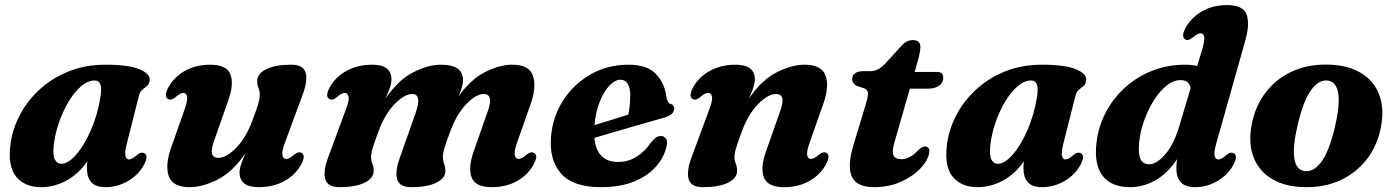

<svg xmlns="http://www.w3.org/2000/svg" viewBox="-20 -740 5608 773"><path d="M491 -163.5Q481.5 -126.5 485 -112.2Q488.5 -98 499 -98Q510.5 -98 529 -114Q539.5 -123 546.5 -124.8Q553.5 -126.5 560.5 -123.5Q579 -114 560.5 -78Q538.5 -36.5 495.8 -11.5Q453 13.5 405.5 13.5Q365 13.5 347.5 -6.5Q330 -26.5 330 -62Q330 -75.5 331.5 -90.5Q298 -41 248.8 -13.8Q199.5 13.5 145 13.5Q80.5 13.5 46 -27.5Q11.5 -68.5 21.5 -153Q28 -213.5 57.2 -271.8Q86.5 -330 136.2 -376.8Q186 -423.5 253.8 -451.5Q321.5 -479.5 405.5 -479.5Q498 -479.5 542 -461Q586 -442.5 582.5 -416Q580.5 -400.5 571.8 -393.5Q563 -386.5 553.8 -379.5Q544.5 -372.5 540 -357ZM196.5 -156Q192 -113.5 201.2 -97Q210.5 -80.5 226.5 -80.5Q254 -80.5 286.2 -117Q318.5 -153.5 345.5 -214.8Q372.5 -276 384.5 -350Q395.5 -416 361 -416Q333.5 -416 306.2 -392.5Q279 -369 256 -330.5Q233 -292 217.2 -246.2Q201.5 -200.5 196.5 -156Z M1193.5 -125Q1212 -115.5 1193.5 -79.5Q1171.5 -37.5 1126.5 -12Q1081.5 13.5 1022 13.5Q944.5 13.5 944.5 -45.5Q944.5 -61.5 951.5 -81Q958.5 -100.5 968.5 -123.5Q916.5 -47.5 856 -17Q795.5 13.5 744 13.5Q675 13.5 659.5 -30.8Q644 -75 669 -145.5L724 -302Q736.5 -338 733 -352Q729.5 -366 718.5 -366Q706.5 -366 688.5 -350.5Q677.5 -341.5 670.5 -339.5Q663.5 -337.5 657 -341Q638.5 -350.5 657 -386.5Q679 -428.5 723.2 -454Q767.5 -479.5 826 -479.5Q892.5 -479.5 907.5 -440.8Q922.5 -402 899.5 -337L844 -179Q829.5 -140.5 833.2 -122.5Q837 -104.5 859.5 -104.5Q891 -104.5 930.8 -144.8Q970.5 -185 997 -257Q1012 -296.5 1019 -319.8Q1026 -343 1026 -357.5Q1026 -373 1020.8 -385.2Q1015.5 -397.5 1015.5 -413.5Q1015.5 -443.5 1051.8 -461.5Q1088 -479.5 1153 -479.5Q1200 -479.5 1210 -448.5Q1220 -417.5 1199.5 -361.5L1126.5 -164Q1113.5 -128 1117.2 -114Q1121 -100 1132 -100Q1144 -100 1162 -115.5Q1173 -124.5 1180 -126.2Q1187 -128 1193.5 -125Z M1589.5 -104.5 1654 -287Q1679.5 -361.5 1639.5 -361.5Q1608.5 -361.5 1569 -321.2Q1529.5 -281 1503 -209Q1488.5 -169.5 1481.2 -146.2Q1474 -123 1474 -108.5Q1474 -93 1479.2 -80.8Q1484.5 -68.5 1484.5 -52Q1484.5 -22.5 1448.2 -4.5Q1412 13.5 1347 13.5Q1300 13.5 1290 -17.5Q1280 -48.5 1300.5 -104.5L1373.5 -302Q1387 -337.5 1383 -351.8Q1379 -366 1368 -366Q1356 -366 1338 -350.5Q1327 -341.5 1320 -339.5Q1313 -337.5 1306.5 -341Q1288 -350.5 1306.5 -386.5Q1328.5 -428.5 1373.8 -454Q1419 -479.5 1478.5 -479.5Q1556 -479.5 1556 -420.5Q1556 -404.5 1549 -385Q1542 -365.5 1532 -343Q1583.5 -418.5 1643.8 -449Q1704 -479.5 1755 -479.5Q1845 -479.5 1844 -416.5Q1844 -402.5 1839 -386.5Q1834 -370.5 1826 -352Q1877 -422.5 1935 -451Q1993 -479.5 2042 -479.5Q2110 -479.5 2125.5 -435.2Q2141 -391 2116 -320L2061 -164Q2048.5 -128 2052.8 -114Q2057 -100 2067.5 -100Q2080.5 -100 2097.5 -115.5Q2109 -124.5 2116 -126.2Q2123 -128 2129 -125Q2149 -115.5 2129 -79.5Q2107.5 -37.5 2063.2 -12Q2019 13.5 1959.5 13.5Q1894 13.5 1879 -25.2Q1864 -64 1886.5 -129L1942 -287Q1970 -361.5 1927.5 -361.5Q1896.5 -361.5 1857.5 -321.2Q1818.5 -281 1792 -209Q1777 -169.5 1770 -146.2Q1763 -123 1763 -108.5Q1763 -93 1768 -80.8Q1773 -68.5 1773 -52Q1773 -22.5 1736.8 -4.5Q1700.5 13.5 1636 13.5Q1589 13.5 1579.2 -17.2Q1569.5 -48 1589.5 -104.5Z M2662.5 -146.5Q2652.5 -105 2620.2 -68.5Q2588 -32 2532.8 -9.2Q2477.5 13.5 2399 13.5Q2286.5 13.5 2238.5 -41.5Q2190.5 -96.5 2198.5 -190.5Q2205.5 -271 2247.8 -336.5Q2290 -402 2358.2 -440.8Q2426.5 -479.5 2511 -479.5Q2585.5 -479.5 2620.8 -442.2Q2656 -405 2663 -350Q2664.5 -339.5 2668.5 -331.8Q2672.5 -324 2679 -322Q2694.5 -318 2694.5 -303Q2694.5 -292.5 2685.8 -282.8Q2677 -273 2653 -266Q2624 -258 2574.8 -243.8Q2525.5 -229.5 2471.2 -213.8Q2417 -198 2373 -185Q2382 -88 2468.5 -88Q2509.5 -88 2543.2 -109.2Q2577 -130.5 2600 -165.5Q2613.5 -181.5 2622.2 -187Q2631 -192.5 2641.5 -192.5Q2654 -192 2661.5 -181.2Q2669 -170.5 2662.5 -146.5ZM2478.5 -419Q2456.5 -419 2434 -395.8Q2411.5 -372.5 2394.8 -331.2Q2378 -290 2373.5 -236.5Q2407.5 -246.5 2444.2 -258Q2481 -269.5 2509.5 -278.5Q2517 -312 2517.5 -357Q2517.5 -385 2507.5 -402Q2497.5 -419 2478.5 -419Z M2769.5 -341Q2751 -350.5 2769.5 -386.5Q2791.5 -428.5 2836.8 -454Q2882 -479.5 2941.5 -479.5Q3019 -479.5 3019 -420.5Q3019 -404.5 3012 -385Q3005 -365.5 2995 -342.5Q3046.5 -418.5 3107.2 -449Q3168 -479.5 3219 -479.5Q3288.5 -479.5 3304 -435.2Q3319.5 -391 3294 -320L3239 -164Q3226.5 -128 3230 -114Q3233.5 -100 3245 -100Q3256.5 -100 3275 -115.5Q3285.5 -124.5 3292.5 -126.2Q3299.5 -128 3306.5 -125Q3325 -115.5 3306 -79.5Q3284 -37.5 3239.8 -12Q3195.5 13.5 3137 13.5Q3071 13.5 3055.8 -25.2Q3040.5 -64 3063.5 -129L3119 -287Q3133.5 -325.5 3129.8 -343.5Q3126 -361.5 3103.5 -361.5Q3072.5 -361.5 3032.5 -321.2Q2992.5 -281 2966 -209Q2951.5 -169.5 2944.2 -146.2Q2937 -123 2937 -108.5Q2937 -93 2942.2 -80.8Q2947.5 -68.5 2947.5 -52Q2947.5 -22.5 2911.2 -4.5Q2875 13.5 2810 13.5Q2763 13.5 2753 -17.5Q2743 -48.5 2763.5 -104.5L2836.5 -302Q2850 -337.5 2846.2 -351.8Q2842.5 -366 2831 -366Q2819 -366 2801 -350.5Q2790 -341.5 2783 -339.5Q2776 -337.5 2769.5 -341Z M3459 -384.5 3432.5 -393Q3411 -401.5 3411 -423Q3411 -437 3422.8 -445.2Q3434.5 -453.5 3454 -453.5H3483Q3500.5 -453.5 3514.5 -461Q3528.5 -468.5 3543 -483L3612 -558.5Q3630.5 -578.5 3656 -578.5Q3685.5 -578.5 3685.5 -550.5Q3685.5 -543 3683.2 -529.8Q3681 -516.5 3676.5 -499.5L3662.5 -450.5H3753Q3777.5 -450.5 3777.5 -427.5Q3777.5 -407 3760.8 -395Q3744 -383 3716 -383H3643L3582 -170Q3570 -129.5 3577.2 -114.2Q3584.5 -99 3609.5 -99Q3643 -99 3676 -134.5Q3691.5 -150.5 3704 -150.5Q3712.5 -150.5 3717.8 -144.2Q3723 -138 3721.5 -127.5Q3717.5 -97 3687.8 -64.2Q3658 -31.5 3609 -9Q3560 13.5 3498.5 13.5Q3430 13.5 3410 -28Q3390 -69.5 3416 -156L3467 -324.5Q3476 -355 3474 -367.2Q3472 -379.5 3459 -384.5Z M4261.5 -163.5Q4252 -126.5 4255.5 -112.2Q4259 -98 4269.5 -98Q4281 -98 4299.5 -114Q4310 -123 4317 -124.8Q4324 -126.5 4331 -123.5Q4349.5 -114 4331 -78Q4309 -36.5 4266.2 -11.5Q4223.5 13.5 4176 13.5Q4135.5 13.5 4118 -6.5Q4100.5 -26.5 4100.5 -62Q4100.5 -75.5 4102 -90.5Q4068.5 -41 4019.2 -13.8Q3970 13.5 3915.5 13.5Q3851 13.5 3816.5 -27.5Q3782 -68.5 3792 -153Q3798.5 -213.5 3827.8 -271.8Q3857 -330 3906.8 -376.8Q3956.5 -423.5 4024.2 -451.5Q4092 -479.5 4176 -479.5Q4268.5 -479.5 4312.5 -461Q4356.5 -442.5 4353 -416Q4351 -400.5 4342.2 -393.5Q4333.5 -386.5 4324.2 -379.5Q4315 -372.5 4310.5 -357ZM3967 -156Q3962.5 -113.5 3971.8 -97Q3981 -80.5 3997 -80.5Q4024.5 -80.5 4056.8 -117Q4089 -153.5 4116 -214.8Q4143 -276 4155 -350Q4166 -416 4131.5 -416Q4104 -416 4076.8 -392.5Q4049.5 -369 4026.5 -330.5Q4003.5 -292 3987.8 -246.2Q3972 -200.5 3967 -156Z M4993.5 -576.5 4877 -163.5Q4866.5 -126.5 4870.2 -112.2Q4874 -98 4885 -98Q4897 -98 4915 -114Q4926 -123 4933 -124.8Q4940 -126.5 4946.5 -123.5Q4965 -114 4946.5 -78Q4924.5 -36.5 4882 -11.5Q4839.5 13.5 4792 13.5Q4751.5 13.5 4733.8 -6.5Q4716 -26.5 4716 -62Q4716 -79 4719 -99.5Q4680.5 -41.5 4631.5 -14Q4582.5 13.5 4529.5 13.5Q4453.5 13.5 4418.5 -33Q4383.5 -79.5 4395 -169Q4402.5 -231.5 4432 -287.8Q4461.5 -344 4508.8 -387Q4556 -430 4617.8 -454.8Q4679.5 -479.5 4751.5 -479.5Q4778 -479.5 4800 -474.5L4820.5 -542Q4831 -578.5 4828 -592.2Q4825 -606 4814 -606Q4802 -606 4784 -590.5Q4773 -581.5 4766 -579.5Q4759 -577.5 4752.5 -581Q4734 -590.5 4752.5 -626.5Q4774.5 -668 4818.2 -693.8Q4862 -719.5 4920 -719.5Q4985.5 -719.5 4999 -681.2Q5012.5 -643 4993.5 -576.5ZM4565 -142.5Q4564.5 -107 4575.8 -92.8Q4587 -78.5 4606 -78.5Q4636.5 -78.5 4671.2 -118.5Q4706 -158.5 4728 -232.5L4773.5 -385.5Q4767 -417.5 4733 -417.5Q4702 -417.5 4672.2 -391.8Q4642.5 -366 4618.5 -324.5Q4594.5 -283 4580 -235Q4565.5 -187 4565 -142.5Z M5321.5 -480Q5400.5 -479.5 5454.5 -449Q5508.5 -418.5 5531.2 -362.5Q5554 -306.5 5540 -230Q5526 -155 5483.8 -100Q5441.5 -45 5378 -15.2Q5314.5 14.5 5236 13.5Q5157.5 13 5104 -17.8Q5050.5 -48.5 5027.8 -104.5Q5005 -160.5 5019 -236.5Q5033 -312 5075 -367Q5117 -422 5180.2 -451.5Q5243.5 -481 5321.5 -480ZM5231 -51.5Q5267.5 -45.5 5299 -87.2Q5330.5 -129 5353.5 -224.5Q5396 -404 5327 -415.5Q5291 -421 5259.8 -379.2Q5228.5 -337.5 5205.5 -242Q5163 -63 5231 -51.5Z"/></svg>

Font: Fraunces 9pt S000
Style: Bold Italic
Weight: 700
Italic angle: -16°
Version: Version 1.000; ttfautohint (v1.8.3)